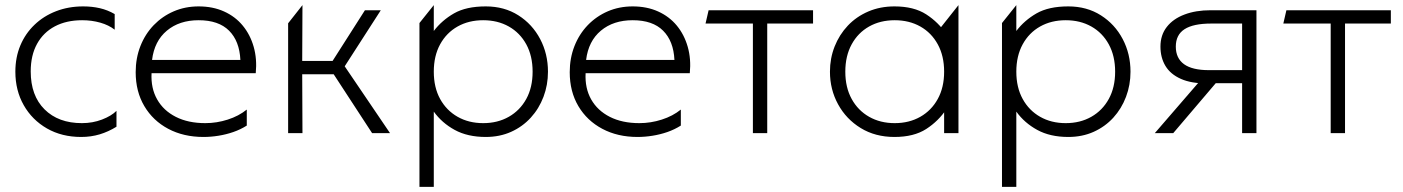

<svg xmlns="http://www.w3.org/2000/svg" viewBox="-20 -520 5479 750"><path d="M297 15Q221.5 15 163.5 -18.2Q105.5 -51.5 72.8 -109Q40 -166.5 40 -240Q40 -296 59.5 -342.5Q79 -389 114.8 -423.2Q150.5 -457.5 199 -476.2Q247.5 -495 305 -495Q339.5 -495 370 -488Q400.5 -481 428 -465V-404Q405 -422 371.8 -431.5Q338.5 -441 301 -441Q239.5 -441 194.5 -417.2Q149.5 -393.5 124.8 -348.8Q100 -304 100 -241Q100 -146.5 154 -92.8Q208 -39 300 -39Q342 -39 378.5 -53Q415 -67 435 -87V-25Q403.5 -5.5 369.5 4.8Q335.5 15 297 15Z M775 15Q697 15 637.2 -16.8Q577.5 -48.5 543.8 -105.5Q510 -162.5 510 -238Q510 -293 528.5 -340Q547 -387 580.5 -421.8Q614 -456.5 658.8 -475.8Q703.5 -495 756 -495Q811.5 -495 855.2 -475.2Q899 -455.5 928.2 -420Q957.5 -384.5 971 -337Q984.5 -289.5 979 -234H572Q569 -175.5 593.8 -131.8Q618.5 -88 666.8 -63.5Q715 -39 782 -39Q826.5 -39 869.5 -52.8Q912.5 -66.5 944 -92V-29.5Q919.5 -14 891.2 -4.2Q863 5.5 833.5 10.2Q804 15 775 15ZM574 -286H919Q915.5 -359.5 874.8 -400.2Q834 -441 756 -441Q680.5 -441 631.8 -400.2Q583 -359.5 574 -286Z M1433.5 0 1264.5 -259 1405.5 -480H1467.5L1326.5 -261L1503.5 0ZM1105.5 0V-429L1161.5 -500L1160.5 -282H1302.5V-230H1160.5L1161.5 0Z M1618.5 210V-430L1674.5 -500V-399Q1706 -440.5 1753.5 -467.8Q1801 -495 1877.5 -495Q1950 -495 2004.8 -460.2Q2059.5 -425.5 2090 -367.5Q2120.5 -309.5 2120.5 -240Q2120.5 -188 2103 -141.8Q2085.5 -95.5 2053.2 -60.2Q2021 -25 1976.5 -5Q1932 15 1877.5 15Q1806.5 15 1756.2 -12.5Q1706 -40 1674.5 -84V210ZM1867.5 -39Q1924 -39 1967.5 -63.8Q2011 -88.5 2035.8 -133.5Q2060.5 -178.5 2060.5 -240Q2060.5 -301.5 2035.8 -346.8Q2011 -392 1967.5 -416.5Q1924 -441 1867.5 -441Q1811 -441 1767.5 -416.5Q1724 -392 1699.2 -346.8Q1674.5 -301.5 1674.5 -240Q1674.5 -178.5 1699.2 -133.5Q1724 -88.5 1767.5 -63.8Q1811 -39 1867.5 -39Z M2470.5 15Q2392.5 15 2332.8 -16.8Q2273 -48.5 2239.2 -105.5Q2205.5 -162.5 2205.5 -238Q2205.5 -293 2224 -340Q2242.5 -387 2276 -421.8Q2309.5 -456.5 2354.2 -475.8Q2399 -495 2451.5 -495Q2507 -495 2550.8 -475.2Q2594.5 -455.5 2623.8 -420Q2653 -384.5 2666.5 -337Q2680 -289.5 2674.5 -234H2267.5Q2264.5 -175.5 2289.2 -131.8Q2314 -88 2362.2 -63.5Q2410.5 -39 2477.5 -39Q2522 -39 2565 -52.8Q2608 -66.5 2639.5 -92V-29.5Q2615 -14 2586.8 -4.2Q2558.5 5.5 2529 10.2Q2499.5 15 2470.5 15ZM2269.5 -286H2614.5Q2611 -359.5 2570.2 -400.2Q2529.5 -441 2451.5 -441Q2376 -441 2327.2 -400.2Q2278.5 -359.5 2269.5 -286Z M2921 0V-428H2736L2748 -480H3156V-428H2977V0Z M3474 15Q3399 15 3342.2 -19.8Q3285.5 -54.5 3253.8 -112.5Q3222 -170.5 3222 -240Q3222 -292 3240.2 -338.2Q3258.5 -384.5 3291.8 -419.8Q3325 -455 3371.5 -475Q3418 -495 3474 -495Q3550 -495 3598.2 -463.8Q3646.5 -432.5 3677 -386L3648 -354V-404L3724 -500V0H3668V-106L3677 -94Q3646.5 -47.5 3598.2 -16.2Q3550 15 3474 15ZM3475 -39Q3531.5 -39 3575 -63.8Q3618.5 -88.5 3643.2 -133.5Q3668 -178.5 3668 -240Q3668 -301.5 3643.2 -346.8Q3618.5 -392 3575 -416.5Q3531.5 -441 3475 -441Q3418.5 -441 3375 -416.5Q3331.5 -392 3306.8 -346.8Q3282 -301.5 3282 -240Q3282 -178.5 3306.8 -133.5Q3331.5 -88.5 3375 -63.8Q3418.5 -39 3475 -39Z M3894 210V-430L3950 -500V-399Q3981.5 -440.5 4029 -467.8Q4076.5 -495 4153 -495Q4225.5 -495 4280.2 -460.2Q4335 -425.5 4365.5 -367.5Q4396 -309.5 4396 -240Q4396 -188 4378.5 -141.8Q4361 -95.5 4328.8 -60.2Q4296.5 -25 4252 -5Q4207.5 15 4153 15Q4082 15 4031.8 -12.5Q3981.5 -40 3950 -84V210ZM4143 -39Q4199.5 -39 4243 -63.8Q4286.5 -88.5 4311.2 -133.5Q4336 -178.5 4336 -240Q4336 -301.5 4311.2 -346.8Q4286.5 -392 4243 -416.5Q4199.5 -441 4143 -441Q4086.5 -441 4043 -416.5Q3999.5 -392 3974.8 -346.8Q3950 -301.5 3950 -240Q3950 -178.5 3974.8 -133.5Q3999.5 -88.5 4043 -63.8Q4086.5 -39 4143 -39Z M4491 0 4695 -236 4699 -194Q4634 -193.5 4593 -211.8Q4552 -230 4532.5 -262.5Q4513 -295 4513 -338Q4513 -383 4537.8 -414.8Q4562.5 -446.5 4606.8 -463.2Q4651 -480 4709 -480H4888V0H4832V-428H4711Q4641.5 -428 4607.2 -406Q4573 -384 4573 -338Q4573 -292.5 4605.2 -269.2Q4637.5 -246 4702 -246H4845V-195H4729L4563 0Z M5178 0V-428H4993L5005 -480H5413V-428H5234V0Z"/></svg>

Font: Geologica-Sharp
Style: Regular
Weight: 100
Designer: Sindre Bremnes, Frode Helland
Foundry: Monokrom Skriftforlag AS
Version: Version 1.010;gftools[0.9.28]